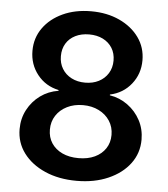

<svg xmlns="http://www.w3.org/2000/svg" viewBox="-53 -786 738 844"><g transform="rotate(5 316.0 -364.0)"><path d="M315.9 10.3Q236.8 10.3 176.3 -16.4Q115.7 -43 81.3 -89.1Q46.9 -135.3 46.9 -194.8Q46.9 -241.2 67.4 -280Q87.9 -318.8 123 -344.5Q158.2 -370.1 202.6 -377V-380.4Q144.5 -392.6 108.9 -437.5Q73.2 -482.4 73.2 -542.5Q73.2 -599.1 104.5 -643.1Q135.7 -687 190.4 -712.4Q245.1 -737.8 315.9 -737.8Q385.7 -737.8 440.7 -712.4Q495.6 -687 527.1 -643.1Q558.6 -599.1 558.6 -542.5Q558.6 -482.4 522.7 -437.5Q486.8 -392.6 429.2 -380.4V-377Q473.1 -370.1 508.5 -344.2Q543.9 -318.4 564.5 -279.8Q585 -241.2 585 -194.8Q585 -135.3 550.5 -89.1Q516.1 -43 455.3 -16.4Q394.5 10.3 315.9 10.3ZM315.9 -89.8Q356.9 -89.8 387.5 -104.2Q418 -118.7 434.8 -144.3Q451.7 -169.9 451.7 -204.1Q451.7 -238.8 434.1 -265.9Q416.5 -293 385.7 -308.3Q355 -323.7 315.9 -323.7Q276.4 -323.7 245.6 -308.3Q214.8 -293 197.3 -266.1Q179.7 -239.3 179.7 -204.1Q179.7 -169.9 196.5 -144.3Q213.4 -118.7 243.9 -104.2Q274.4 -89.8 315.9 -89.8ZM315.9 -422.9Q349.6 -422.9 375.7 -436.3Q401.9 -449.7 417 -474.1Q432.1 -498.5 432.1 -530.3Q432.1 -562 417.5 -585.7Q402.8 -609.4 376.5 -622.6Q350.1 -635.7 315.9 -635.7Q281.2 -635.7 254.9 -622.6Q228.5 -609.4 214.1 -585.7Q199.7 -562 199.7 -530.3Q199.7 -498.5 214.4 -474.4Q229 -450.2 255.4 -436.5Q281.7 -422.9 315.9 -422.9Z"/></g></svg>

Font: Inter 18pt SemiBold
Style: Regular
Weight: 600
Designer: Rasmus Andersson
Foundry: rsms
Version: Version 4.001;git-66647c0bb